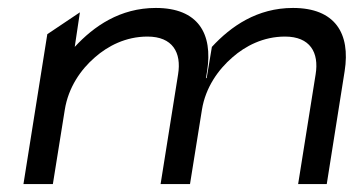

<svg xmlns="http://www.w3.org/2000/svg" viewBox="-20 -463 890 483"><path d="M39 0H113L143 -187C152 -243 183 -288 219 -319C251 -347 296 -371 351 -371C414 -371 437 -331 428 -276L384 0H456H458L488 -187C497 -243 529 -288 565 -319C597 -347 642 -371 697 -371C760 -371 783 -331 774 -276L730 0H802L847 -284C862 -379 823 -443 717 -443C627 -443 561 -397 513 -345L500 -267L498 -266L501 -284C516 -379 478 -443 372 -443C282 -443 216 -397 168 -345L181 -432L99 -377Z"/></svg>

Font: Charger Sport
Style: ExtObl
Weight: 400
Designer: Jasper
Foundry: Cannot Into Space Fonts
Version: Version 1.1